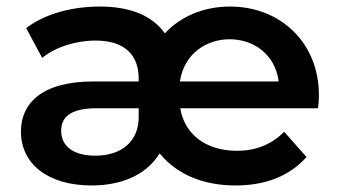

<svg xmlns="http://www.w3.org/2000/svg" viewBox="-20 -560 1033 587"><path d="M955 -269C955 -429 838 -540 683 -540C602 -540 531 -509 484 -458C446 -512 379 -540 285 -540C201 -540 117 -518 60 -474L109 -383C149 -416 211 -436 272 -436C360 -436 404 -393 404 -320V-311H266C104 -311 44 -241 44 -158C44 -60 125 7 260 7C339 7 422 -17 468 -91C524 -23 607 7 701 7C793 7 867 -23 917 -80L849 -157C809 -118 763 -99 704 -99C609 -99 544 -150 531 -229H952C954 -240 955 -253 955 -269ZM682 -440C753 -440 821 -396 832 -311H530C543 -397 612 -440 682 -440ZM271 -84C206 -84 167 -112 167 -160C167 -198 190 -229 275 -229H404V-201C404 -131 355 -84 271 -84Z"/></svg>

Font: Talent
Style: Bold
Weight: 600
Designer: Mike Powis
Version: Version 1.001;hotconv 1.0.109;makeotfexe 2.5.65596